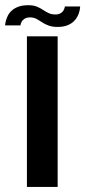

<svg xmlns="http://www.w3.org/2000/svg" viewBox="-55 -736 336 756"><path d="M51 0H172V-593H51ZM171 -630Q194 -630 209.5 -636Q225 -642 235 -651.5Q245 -661 250.5 -672Q256 -683 258.2 -693.5Q260.5 -704 260.5 -710.5H200.5Q200 -705 196.2 -697.2Q192.5 -689.5 184.2 -684.2Q176 -679 163.5 -679Q148.5 -679 137 -684.2Q125.5 -689.5 114.5 -697Q103.5 -704.5 90 -710Q76.5 -715.5 56.5 -715.5Q34 -715.5 18 -709.8Q2 -704 -8.2 -694.8Q-18.5 -685.5 -24 -674.5Q-29.5 -663.5 -32 -653.5Q-34.5 -643.5 -35 -636H25.5Q26 -642 29.8 -649.5Q33.5 -657 41.8 -662.2Q50 -667.5 63.5 -667.5Q77 -667.5 88 -661.8Q99 -656 110.2 -648.5Q121.5 -641 136 -635.5Q150.5 -630 171 -630Z"/></svg>

Font: Anybody Thin Medium
Style: Regular
Weight: 500
Version: Version 1.113;gftools[0.9.25]